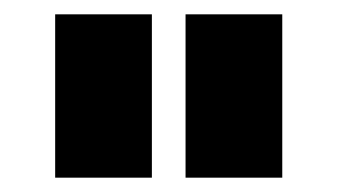

<svg xmlns="http://www.w3.org/2000/svg" viewBox="-20 -746 471 268"><path d="M192 -726H57V-498H192ZM374 -726H239V-498H374Z"/></svg>

Font: RT Raleway ExtraBold
Style: Regular
Weight: 400
Designer: Matt McInerney, Pablo Impallari, Rodrigo Fuenzalida — Edited by Milan Moffatt in April 2016
Foundry: Matt McInerney, Pablo Impallari, Rodrigo Fuenzalida — Edited by Milan Moffatt in April 2016
Version: Version 3.001